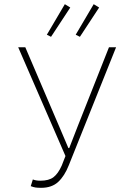

<svg xmlns="http://www.w3.org/2000/svg" viewBox="-20 -886 640 918"><path d="M177 12Q160 12 150 10.5Q140 9 127 4L137 -28Q152 -22 173 -22Q214 -22 236 -39Q258 -56 275 -94L293 -140L67 -660H101L261 -286L307 -178H311L353 -286L501 -660H535L309 -96Q289 -45 258.5 -16.5Q228 12 177 12ZM224 -710 204 -720 290 -866 316 -850ZM362 -710 342 -720 428 -866 454 -850Z"/></svg>

Font: Source Code Pro ExtraLight
Style: Regular
Weight: 200
Monospace: yes
Designer: Paul D. Hunt, Teo Tuominen
Foundry: Adobe Systems Incorporated
Version: Version 2.030;PS 1.000;hotconv 16.6.51;makeotf.lib2.5.65220